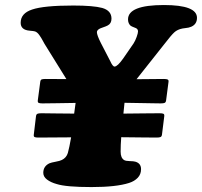

<svg xmlns="http://www.w3.org/2000/svg" viewBox="-20 -737 811 771"><path d="M474.6 -502 516.6 -563Q523.4 -573.7 528.8 -588.9Q534.2 -604 534.2 -610.8Q534.2 -620.1 525.9 -624Q507.3 -631.3 504.9 -633.3Q494.1 -642.6 494.1 -659.2Q494.1 -716.8 638.2 -716.8Q771 -716.8 771 -665.5Q771 -640.1 748.5 -629.9Q742.7 -627.4 737.5 -626.2Q732.4 -625 725.1 -624.3Q717.8 -623.5 712.9 -622.6Q692.4 -618.7 679.7 -606.9Q667 -595.2 641.6 -562L528.3 -418.9Q627 -419.9 637.7 -419.9Q648.9 -419.9 653.3 -417.7Q657.7 -415.5 656.7 -408.2L647 -334Q646 -326.2 641.4 -324Q636.7 -321.8 625.5 -321.8Q613.8 -321.8 592.8 -322.3Q571.8 -322.8 539.6 -323.2Q507.3 -323.7 480 -324.2Q477.5 -299.3 475.6 -280.8Q509.8 -281.2 558.6 -281.7Q607.4 -282.2 621.1 -282.2Q632.3 -282.2 636.5 -280Q640.6 -277.8 639.6 -270L630.4 -196.3Q629.4 -189 624.8 -186.8Q620.1 -184.6 608.9 -184.6Q595.7 -184.6 548.1 -185.1Q500.5 -185.5 466.8 -186Q464.4 -154.3 464.4 -127.9Q464.4 -103 478.5 -94.2Q485.4 -90.3 500.7 -90.1Q516.1 -89.8 522.9 -87.9Q546.4 -81.5 546.4 -57.6Q546.4 -37.1 533.2 -23.2Q520 -9.3 498.5 -2.4Q446.8 14.2 347.7 14.2Q245.1 14.2 207.5 2Q184.1 -4.4 168.9 -15.9Q153.8 -27.3 153.8 -43Q153.8 -69.3 178.2 -81.1Q186 -84.5 203.6 -87.6Q221.2 -90.8 228.5 -94.7Q246.6 -103.5 252.4 -122.6Q258.8 -146 265.6 -185.5Q149.4 -184.6 133.8 -184.6Q122.6 -184.6 118.7 -186.8Q114.7 -189 115.7 -196.3L124.5 -270Q125.5 -277.8 130.1 -280Q134.8 -282.2 146 -282.2Q158.7 -282.2 204.1 -281.5Q249.5 -280.8 277.8 -280.8Q281.7 -306.2 283.2 -320.8L283.7 -323.7Q252.9 -323.2 207.5 -322.5Q162.1 -321.8 150.4 -321.8Q139.2 -321.8 135 -324Q130.9 -326.2 131.8 -334L141.6 -408.2Q142.6 -416 147 -418Q151.4 -419.9 162.6 -419.9Q210 -419.9 246.6 -419.4L158.7 -561Q157.2 -563.5 152.8 -571.8Q148.4 -580.1 145.5 -584.7Q142.6 -589.4 138.2 -595.7Q133.8 -602.1 129.4 -605.7Q125 -609.4 120.6 -610.8Q116.7 -612.3 99.1 -613.8Q81.5 -615.2 72.3 -623Q63 -630.9 63 -645.5Q63 -683.6 108.9 -698.7Q155.8 -714.8 274.4 -714.8Q354 -714.8 390.6 -705.1Q427.7 -694.3 427.7 -662.1Q427.7 -642.6 412.6 -634.8Q406.2 -631.3 394 -627.2Q381.8 -623 378.9 -621.1Q369.1 -615.2 369.1 -607.9Q369.1 -596.2 384.8 -564.9L422.9 -491.2Q432.6 -469.7 439.9 -469.7Q451.7 -469.7 474.6 -502Z"/></svg>

Font: Cooper* ExtraBold
Style: Italic
Weight: 800
Italic angle: -7°
Designer: Owen Earl
Foundry: indestructible type*
Version: Version 0.001